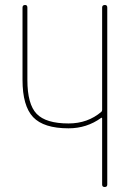

<svg xmlns="http://www.w3.org/2000/svg" viewBox="-20 -750 540 770"><path d="M254.9 -235.4Q155.3 -235.4 112.8 -280.3Q70.3 -325.2 70.3 -429.7V-719.7Q70.3 -729.5 80.1 -730Q89.8 -730.5 89.8 -719.7V-429.7Q89.8 -332 127 -293.5Q164.1 -254.9 254.9 -254.9Q332 -254.9 386.7 -301.8Q389.6 -304.7 389.6 -309.6V-719.7Q389.6 -729.5 399.9 -730Q410.2 -730.5 410.2 -719.7V-9.8Q410.2 0 399.9 0Q389.6 0 389.6 -9.8V-274.4Q389.6 -279.3 385.7 -277.3Q328.1 -235.4 254.9 -235.4Z"/></svg>

Font: Rounded Mgen+ 1mn thin
Style: Regular
Weight: 100
Designer: [Source Han Sans]
Ryoko NISHIZUKA  (kana & ideographs); Paul D. Hunt (Latin, Greek & Cyrillic); Wenlong ZHANG  (bopomofo
Version: Version 1.059.20150602